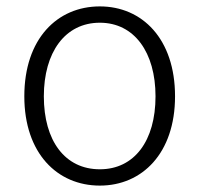

<svg xmlns="http://www.w3.org/2000/svg" viewBox="-20 -567 623 600"><path d="M292 13C424 13 527 -88 527 -266C527 -446 424 -547 292 -547C159 -547 56 -446 56 -266C56 -88 159 13 292 13ZM292 -38C183 -38 117 -127 117 -266C117 -403 183 -496 292 -496C400 -496 466 -403 466 -266C466 -127 400 -38 292 -38Z"/></svg>

Font: GenYoGothic2 TW L
Style: Regular
Weight: 300
Version: Version 2.100;PS 2.1;hotconv 16.6.51;makeotf.lib2.5.65220 DE